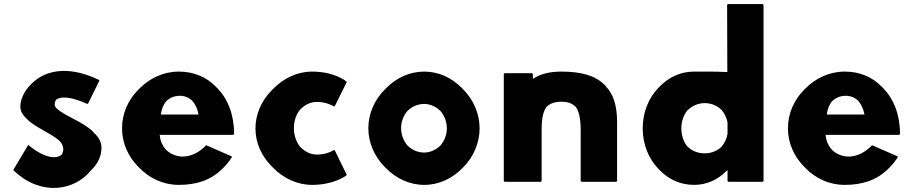

<svg xmlns="http://www.w3.org/2000/svg" viewBox="-20 -887 4499 944"><path d="M118 -175 115 -168 45 -51 49 -47C184 80 347 50 427 -49L435 -57C462 -86 479 -121 479 -160C479 -187 467 -208 449 -228H447L439 -238C388 -289 299 -316 260 -353H259C254 -358 249 -365 249 -373C249 -380 250 -388 255 -395L256 -397C276 -412 321 -416 409 -376L413 -378L469 -491L465 -495C303 -572 192 -535 133 -473L126 -466C96 -434 80 -395 80 -363C80 -342 90 -324 106 -308L113 -301C156 -258 236 -230 275 -192L276 -191C285 -180 291 -168 291 -153C291 -145 289 -137 285 -129L284 -128V-127C259 -105 203 -105 118 -175ZM439 -238V-237Z M772 -330C775 -351 783 -373 798 -390V-391H799C815 -406 837 -416 864 -416C888 -416 908 -408 925 -392L926 -391C939 -375 950 -355 955 -330L956 -324H771ZM796 -151 795 -152C779 -170 768 -194 766 -219L765 -224H1127L1131 -229C1131 -325 1099 -402 1049 -453L1042 -460C995 -509 932 -535 859 -535C784 -535 717 -503 666 -452L665 -451L658 -444C610 -395 580 -329 580 -256C580 -184 610 -118 658 -69L665 -62C715 -10 783 22 859 22C944 22 1016 0 1073 -57L1074 -58L1081 -65C1095 -79 1109 -96 1121 -116L1117 -119L994 -173C921 -98 841 -107 796 -151Z M1685 -27 1627 -146 1623 -150C1614 -144 1583 -127 1539 -127C1508 -127 1481 -140 1459 -162H1458C1438 -186 1425 -219 1425 -257C1425 -294 1437 -327 1458 -351H1459C1480 -373 1508 -386 1539 -386C1582 -386 1613 -369 1623 -363L1627 -367L1685 -484L1681 -488C1681 -488 1625 -535 1514 -535C1442 -535 1373 -502 1322 -449L1315 -442C1267 -393 1236 -328 1236 -255C1236 -184 1266 -121 1313 -72L1321 -64C1372 -11 1441 22 1514 22C1622 22 1679 -22 1681 -23Z M1983 -341C2003 -362 2034 -376 2065 -376C2096 -376 2125 -362 2146 -341C2165 -318 2177 -289 2177 -256C2177 -224 2165 -195 2146 -172C2125 -151 2096 -137 2065 -137C2034 -137 2005 -150 1983 -172C1965 -194 1952 -224 1952 -256C1952 -288 1963 -318 1983 -341ZM1870 -68 1877 -61C1927 -10 1993 22 2066 22C2138 22 2203 -9 2252 -59L2259 -66C2308 -116 2338 -184 2338 -256C2338 -328 2308 -396 2259 -446L2251 -454C2202 -504 2138 -535 2066 -535C1994 -535 1928 -504 1878 -453L1870 -445C1821 -395 1791 -328 1791 -256C1791 -184 1822 -117 1870 -68Z M2643 3V-245C2643 -301 2649 -340 2670 -365H2671C2687 -379 2710 -387 2740 -387C2769 -387 2790 -380 2807 -365H2808C2828 -341 2835 -302 2835 -245V3L2839 7H3010L3014 3V-287C3014 -367 2996 -425 2958 -463L2957 -465V-466L2951 -471C2907 -515 2839 -535 2740 -535C2681 -535 2639 -523 2608 -504L2600 -499V-523L2596 -527H2461L2457 -523V3L2461 7H2639Z M3361 -346H3362C3383 -367 3413 -380 3445 -380C3477 -380 3506 -368 3528 -346C3541 -331 3553 -309 3557 -284V-229C3553 -204 3542 -183 3528 -166C3508 -146 3478 -133 3445 -133C3411 -133 3382 -145 3361 -166H3360C3342 -188 3330 -219 3330 -256C3330 -292 3342 -323 3361 -346ZM3734 3V-863L3730 -867H3559L3555 -863L3556 -533H3551C3488 -536 3420 -535 3393 -535C3326 -535 3270 -508 3226 -464L3218 -456C3169 -406 3140 -335 3140 -256C3140 -177 3169 -107 3217 -57L3225 -49C3268 -5 3325 22 3393 22C3456 22 3510 -5 3548 -43L3557 -51V3L3561 7H3730Z M4046 -330C4049 -351 4057 -373 4072 -390V-391H4073C4089 -406 4111 -416 4138 -416C4162 -416 4182 -408 4199 -392L4200 -391C4213 -375 4224 -355 4229 -330L4230 -324H4045ZM4070 -151 4069 -152C4053 -170 4042 -194 4040 -219L4039 -224H4401L4405 -229C4405 -325 4373 -402 4323 -453L4316 -460C4269 -509 4206 -535 4133 -535C4058 -535 3991 -503 3940 -452L3939 -451L3932 -444C3884 -395 3854 -329 3854 -256C3854 -184 3884 -118 3932 -69L3939 -62C3989 -10 4057 22 4133 22C4218 22 4290 0 4347 -57L4348 -58L4355 -65C4369 -79 4383 -96 4395 -116L4391 -119L4268 -173C4195 -98 4115 -107 4070 -151Z"/></svg>

Font: Hussar Woodtype
Style: Bd
Weight: 900
Foundry: Cannot Into Space Fonts
Version: Version 1.07